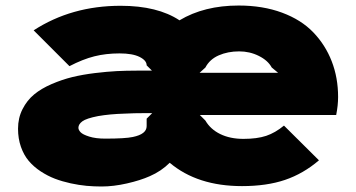

<svg xmlns="http://www.w3.org/2000/svg" viewBox="-20 -660 1282 691"><path d="M507.8 -232.9 527.8 -252.9H505.9Q460.9 -252.9 426.8 -251Q375 -249.5 333 -242.2Q290.5 -233.9 276.4 -223.4Q262.2 -212.9 262.2 -200.2Q262.2 -192.4 270 -184.1Q277.8 -175.8 301 -168.5Q324.2 -161.1 358.9 -161.1Q430.2 -161.1 458 -167Q507.8 -177.2 507.8 -206.1ZM698.2 -397.9H981L958 -417Q944.3 -442.4 911.6 -458.7Q878.9 -475.1 840.8 -475.1Q799.8 -475.1 767.1 -460.7Q734.4 -446.3 719.2 -417ZM1196.8 -311Q1196.8 -280.8 1189.9 -246.1H699.2L719.2 -226.1Q737.3 -194.8 772.7 -177.5Q808.1 -160.2 856 -160.2Q905.3 -160.2 938 -171.1Q970.7 -182.1 1002 -208L1127.9 -83Q1071.3 -34.7 1005.6 -12.5Q939.9 9.8 851.1 9.8Q690.4 9.8 590.8 -74.2Q560.5 -43.9 519 -25.9Q484.9 -10.7 436.8 0.2Q388.7 11.2 345.2 11.2Q318.4 11.2 291.5 8.8Q264.6 6.3 234.4 -0.2Q204.1 -6.8 177.7 -16.8Q151.4 -26.9 126.5 -43.2Q101.6 -59.6 83.7 -80.6Q65.9 -101.6 55.4 -131.3Q44.9 -161.1 44.9 -196.8Q44.9 -235.4 61 -267.1Q77.1 -298.8 102.8 -320.1Q128.4 -341.3 165.8 -357.4Q203.1 -373.5 240.2 -382.6Q277.3 -391.6 321.5 -397Q365.7 -402.3 400.1 -404.1Q434.6 -405.8 471.2 -405.8H526.9L507.8 -424.8Q507.8 -442.4 482.4 -455.1Q457 -467.8 410.2 -467.8Q361.3 -467.8 319.6 -457.3Q277.8 -446.8 230 -421.9L101.1 -550.8Q237.3 -639.2 414.1 -639.2Q546.9 -639.2 626 -586.9Q714.8 -640.1 838.9 -640.1Q925.8 -640.1 994.9 -614.5Q1064 -588.9 1107.4 -543.7Q1150.9 -498.5 1173.8 -439.5Q1196.8 -380.4 1196.8 -311Z"/></svg>

Font: Sinkin Sans 900 X Black
Style: Regular
Weight: 950
Designer: Keith Bates
Foundry: K-Type
Version: Sinkin Sans (version 1.0)  by Keith Bates   •   © 2014   www